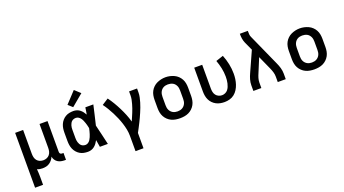

<svg xmlns="http://www.w3.org/2000/svg" viewBox="-68 -1499 4337 2418"><g transform="rotate(-20 2100.0 -290.0)"><path d="M83 205V-530H190V-210Q190 -186 195.5 -162.5Q201 -139 216 -120.5Q231 -102 253.5 -93Q276 -84 300 -84Q324 -84 346.5 -93Q369 -102 384 -120.5Q399 -139 404.5 -162.5Q410 -186 410 -210V-530H517V-118Q517 -111 519 -104.5Q521 -98 525.5 -93Q530 -88 536.5 -86Q543 -84 550 -84H569V8H550Q527 8 503.5 3Q480 -2 460 -15Q440 -28 427 -48.5Q414 -69 411 -92Q402 -70 386.5 -50.5Q371 -31 350.5 -17Q330 -3 306 2.5Q282 8 257 8Q239 8 220.5 5Q202 2 185 -6Q187 21 188.5 48Q190 75 190 102V205Z M865 8Q837 8 809.5 2.5Q782 -3 758 -17.5Q734 -32 715.5 -53.5Q697 -75 686 -101Q675 -127 671 -154.5Q667 -182 667 -210V-320Q667 -348 671 -375.5Q675 -403 686 -429Q697 -455 715.5 -476.5Q734 -498 758 -512.5Q782 -527 809.5 -532.5Q837 -538 865 -538Q888 -538 910.5 -531Q933 -524 951.5 -509.5Q970 -495 984 -476.5Q998 -458 1009 -438Q1013 -461 1017 -484Q1021 -507 1024 -530H1131Q1115 -465 1101 -399Q1087 -333 1070 -268Q1087 -201 1102 -134Q1117 -67 1133 0H1026Q1022 -24 1018 -48Q1014 -72 1010 -96Q999 -75 985 -56Q971 -37 952.5 -22Q934 -7 911.5 0.5Q889 8 865 8ZM865 -84Q885 -84 901.5 -95.5Q918 -107 928.5 -123Q939 -139 946.5 -157Q954 -175 960 -193.5Q966 -212 970.5 -230.5Q975 -249 979 -268Q975 -287 970.5 -305Q966 -323 960 -341Q954 -359 946.5 -376.5Q939 -394 928 -409.5Q917 -425 900.5 -435.5Q884 -446 865 -446Q851 -446 836.5 -441.5Q822 -437 811 -427.5Q800 -418 793 -405Q786 -392 781.5 -378Q777 -364 775.5 -349.5Q774 -335 774 -320V-210Q774 -195 775.5 -180.5Q777 -166 781.5 -152Q786 -138 793 -125Q800 -112 811 -102.5Q822 -93 836.5 -88.5Q851 -84 865 -84ZM881 -584 823 -636 962 -785 1038 -715Z M1429 205V0Q1429 -44 1420.5 -87Q1412 -130 1398.5 -172Q1385 -214 1368 -254.5Q1351 -295 1331 -334Q1311 -373 1288.5 -410.5Q1266 -448 1240 -483L1326 -538Q1357 -496 1384 -450.5Q1411 -405 1434.5 -358Q1458 -311 1478 -262Q1498 -213 1512 -162Q1523 -187 1534 -212.5Q1545 -238 1555.5 -263.5Q1566 -289 1575 -315Q1584 -341 1591.5 -368Q1599 -395 1604.5 -422Q1610 -449 1610 -477V-530H1717V-477Q1717 -445 1710 -413.5Q1703 -382 1694 -351Q1685 -320 1673.5 -290Q1662 -260 1649.5 -230.5Q1637 -201 1623.5 -172Q1610 -143 1595.5 -114Q1581 -85 1566 -56.5Q1551 -28 1536 0V205Z M2100 8Q2070 8 2040.5 3Q2011 -2 1984.5 -14.5Q1958 -27 1936 -48Q1914 -69 1900 -95Q1886 -121 1880.5 -150.5Q1875 -180 1875 -210V-320Q1875 -350 1880.5 -379.5Q1886 -409 1900 -435Q1914 -461 1936 -482Q1958 -503 1985 -515.5Q2012 -528 2041 -534.5Q2070 -541 2100 -541Q2130 -541 2159 -534.5Q2188 -528 2215 -515.5Q2242 -503 2264 -482Q2286 -461 2300 -435Q2314 -409 2319.5 -379.5Q2325 -350 2325 -320V-210Q2325 -180 2319.5 -150.5Q2314 -121 2300 -95Q2286 -69 2264 -48Q2242 -27 2215.5 -14.5Q2189 -2 2159.5 3Q2130 8 2100 8ZM2100 -84Q2116 -84 2132.5 -87.5Q2149 -91 2163 -99Q2177 -107 2188 -119Q2199 -131 2206 -146Q2213 -161 2215.5 -177.5Q2218 -194 2218 -210V-320Q2218 -336 2215.5 -352.5Q2213 -369 2206 -384Q2199 -399 2188 -411.5Q2177 -424 2162.5 -431.5Q2148 -439 2131.5 -442.5Q2115 -446 2098 -446Q2082 -446 2066 -442.5Q2050 -439 2036 -431Q2022 -423 2011 -410.5Q2000 -398 1993.5 -383Q1987 -368 1984.5 -352Q1982 -336 1982 -320V-210Q1982 -194 1984.5 -177.5Q1987 -161 1994 -146Q2001 -131 2012 -119Q2023 -107 2037 -99Q2051 -91 2067.5 -87.5Q2084 -84 2100 -84Z M2696 8Q2667 8 2638.5 2.5Q2610 -3 2584.5 -16.5Q2559 -30 2538.5 -51Q2518 -72 2505.5 -98Q2493 -124 2488 -152.5Q2483 -181 2483 -210V-530H2590V-210Q2590 -187 2595 -164Q2600 -141 2614 -122.5Q2628 -104 2650 -94Q2672 -84 2695 -84Q2717 -84 2738 -93.5Q2759 -103 2773 -120Q2787 -137 2795.5 -158Q2804 -179 2809 -200.5Q2814 -222 2816 -244.5Q2818 -267 2818 -289Q2818 -346 2806 -403Q2794 -460 2774 -514L2873 -547Q2898 -485 2911.5 -420Q2925 -355 2925 -289Q2925 -253 2920 -218Q2915 -183 2904 -149.5Q2893 -116 2874 -85.5Q2855 -55 2827.5 -33Q2800 -11 2765.5 -1.5Q2731 8 2696 8Z M3083 0V-74Q3083 -113 3094 -151.5Q3105 -190 3122 -226L3243 -495L3190 -611Q3178 -639 3173.5 -668.5Q3169 -698 3169 -728V-735H3276V-728Q3276 -708 3277.5 -687.5Q3279 -667 3288 -649L3478 -226Q3495 -190 3506 -151.5Q3517 -113 3517 -74V0H3410V-74Q3410 -103 3401.5 -132Q3393 -161 3381 -188L3297 -375L3220 -189Q3214 -175 3208.5 -161Q3203 -147 3199 -132.5Q3195 -118 3192.5 -103.5Q3190 -89 3190 -74V0Z M3900 8Q3870 8 3840.5 3Q3811 -2 3784.5 -14.5Q3758 -27 3736 -48Q3714 -69 3700 -95Q3686 -121 3680.5 -150.5Q3675 -180 3675 -210V-320Q3675 -350 3680.5 -379.5Q3686 -409 3700 -435Q3714 -461 3736 -482Q3758 -503 3785 -515.5Q3812 -528 3841 -534.5Q3870 -541 3900 -541Q3930 -541 3959 -534.5Q3988 -528 4015 -515.5Q4042 -503 4064 -482Q4086 -461 4100 -435Q4114 -409 4119.5 -379.5Q4125 -350 4125 -320V-210Q4125 -180 4119.5 -150.5Q4114 -121 4100 -95Q4086 -69 4064 -48Q4042 -27 4015.5 -14.5Q3989 -2 3959.5 3Q3930 8 3900 8ZM3900 -84Q3916 -84 3932.5 -87.5Q3949 -91 3963 -99Q3977 -107 3988 -119Q3999 -131 4006 -146Q4013 -161 4015.5 -177.5Q4018 -194 4018 -210V-320Q4018 -336 4015.5 -352.5Q4013 -369 4006 -384Q3999 -399 3988 -411.5Q3977 -424 3962.5 -431.5Q3948 -439 3931.5 -442.5Q3915 -446 3898 -446Q3882 -446 3866 -442.5Q3850 -439 3836 -431Q3822 -423 3811 -410.5Q3800 -398 3793.5 -383Q3787 -368 3784.5 -352Q3782 -336 3782 -320V-210Q3782 -194 3784.5 -177.5Q3787 -161 3794 -146Q3801 -131 3812 -119Q3823 -107 3837 -99Q3851 -91 3867.5 -87.5Q3884 -84 3900 -84Z"/></g></svg>

Font: Iosevka Curly SmBdEx
Style: Regular
Weight: 600
Width: 7
Monospace: yes
Designer: Belleve Invis
Foundry: Belleve Invis
Version: Version 11.1.0; ttfautohint (v1.8.3)